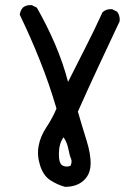

<svg xmlns="http://www.w3.org/2000/svg" viewBox="-20 -727 540 745"><path d="M232.4 -2Q203.1 -9.8 175.8 -27.3Q148.4 -44.9 135.7 -84.5Q123 -124 129.9 -161.1Q136.7 -198.2 160.2 -233.4Q183.6 -268.6 199.2 -305.7Q171.9 -399.4 135.7 -490.2Q99.6 -581.1 56.6 -669.9Q58.6 -685.5 68.4 -697.3Q82 -709 103.5 -707L123 -697.3Q162.1 -628.9 193.4 -556.2Q224.6 -483.4 244.1 -409.2Q278.3 -477.5 312.5 -544.4Q346.7 -611.3 377.9 -679.7Q393.6 -693.4 415 -691.4L434.6 -681.6Q446.3 -666 444.3 -644.5Q403.3 -557.6 362.3 -469.7Q321.3 -381.8 282.2 -293.9Q297.9 -239.3 315.4 -183.6Q333 -127.9 331.5 -88.4Q330.1 -48.8 303.2 -25.4Q276.4 -2 232.4 -2ZM253.9 -84Q260.7 -99.6 255.4 -111.8Q250 -124 245.1 -149.4Q240.2 -174.8 226.6 -194.3Q209 -170.9 208.5 -131.3Q208 -91.8 223.1 -84.5Q238.3 -77.1 253.9 -84Z"/></svg>

Font: JasonHandwriting2
Style: Regular
Weight: 400
Version: Version 1.05.10